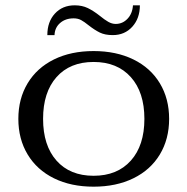

<svg xmlns="http://www.w3.org/2000/svg" viewBox="-20 -692 705 722"><path d="M49 -245Q49 -321 84 -379Q119 -437 183 -468.5Q247 -500 332 -500Q417 -500 481.5 -468.5Q546 -437 581 -379Q616 -321 616 -245Q616 -169 581 -111Q546 -53 481.5 -21.5Q417 10 332 10Q247 10 183 -21.5Q119 -53 84 -111Q49 -169 49 -245ZM523 -245Q523 -345 472 -402Q421 -459 332 -459Q243 -459 192.5 -402Q142 -345 142 -245Q142 -145 192.5 -88Q243 -31 332 -31Q421 -31 472 -88Q523 -145 523 -245ZM261 -672Q289 -672 310.5 -661.5Q332 -651 356 -632Q373 -618 387 -610Q401 -602 415 -602Q441 -602 459.5 -621.5Q478 -641 480 -672H506Q506 -623 477.5 -591.5Q449 -560 404 -560Q375 -560 355.5 -569.5Q336 -579 313 -597Q297 -610 285 -616.5Q273 -623 257 -623Q226 -623 206 -605.5Q186 -588 185 -560H158Q158 -610 186.5 -641Q215 -672 261 -672Z"/></svg>

Font: Fahkwang
Style: Regular
Weight: 400
Version: Version 1.000; ttfautohint (v1.6)